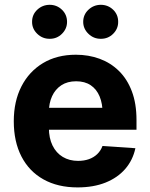

<svg xmlns="http://www.w3.org/2000/svg" viewBox="-20 -785 636 815"><path d="M309.2 10.5Q225.3 10.5 164.4 -23.6Q103.5 -57.7 71 -120.8Q38.5 -183.9 38.5 -270.3Q38.5 -354.6 70.9 -418.1Q103.4 -481.6 162.6 -517.2Q221.8 -552.7 302 -552.7Q356.2 -552.7 403 -535.5Q449.8 -518.3 485 -483.7Q520.1 -449.2 539.7 -397.3Q559.4 -345.3 559.4 -275.6V-234.2H98.6V-327.5H486.1L415.6 -303.1Q415.6 -344.9 402.9 -375.5Q390.2 -406.2 365.2 -423.1Q340.2 -440 303.1 -440Q266 -440 240.2 -423Q214.5 -406 201 -376.5Q187.5 -347.1 187.5 -309V-243Q187.5 -198.8 203 -167.3Q218.5 -135.7 246.5 -118.9Q274.5 -102.1 311.5 -102.1Q336.6 -102.1 357.2 -109.3Q377.7 -116.5 392.6 -130.7Q407.4 -144.8 415 -165.2L554.7 -155.9Q544 -105.5 511.7 -68Q479.3 -30.6 428 -10Q376.7 10.5 309.2 10.5ZM191 -620.3Q160.1 -620.1 138 -641.6Q116 -663 116.2 -692.2Q116 -722.8 138 -743.6Q160.1 -764.4 191 -764.6Q221.6 -764.4 243.1 -743.6Q264.6 -722.8 264.6 -692.2Q264.6 -663 243.1 -641.6Q221.6 -620.1 191 -620.3ZM408 -620.3Q377.3 -620.1 355.3 -641.6Q333.2 -663 333.2 -692.2Q333.2 -722.8 355.3 -743.6Q377.3 -764.4 408 -764.6Q438.9 -764.4 460.4 -743.6Q481.8 -722.8 481.6 -692.2Q481.8 -663 460.4 -641.6Q438.9 -620.1 408 -620.3Z"/></svg>

Font: Inter V
Style: 
Weight: 400
Designer: Rasmus Andersson
Foundry: rsms
Version: Version 4.000;git-a3f224843